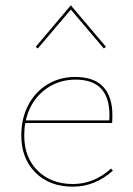

<svg xmlns="http://www.w3.org/2000/svg" viewBox="-20 -698 498 721"><path d="M122 -516 114 -522 246 -678 378 -522 370 -516 246 -662ZM404 -57Q336 3 254 3Q166 3 113 -50Q60 -103 60 -189Q60 -254 86.5 -304Q113 -354 159 -381.5Q205 -409 262 -409Q334 -409 368 -371.5Q402 -334 402 -267Q402 -245 401 -236H75Q71 -216 71 -189Q71 -107 121.5 -57Q172 -7 254 -7Q333 -7 397 -65ZM77 -246H390Q391 -253 391 -266Q391 -399 264 -399Q195 -399 144 -357.5Q93 -316 77 -246Z"/></svg>

Font: Ysabeau Infant Hairline
Style: Regular
Weight: 100
Designer: Christian Thalmann (Catharsis Fonts)
Version: Version 0.003